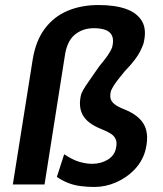

<svg xmlns="http://www.w3.org/2000/svg" viewBox="-20 -733 647 763"><path d="M355 10Q328 10 300.5 6.5Q273 3 249.5 -6.5Q226 -16 206 -30L235 -120Q268 -98 295 -90Q322 -82 346 -82Q380 -82 406.5 -97.5Q433 -113 440 -140Q446 -164 440.5 -178Q435 -192 421.5 -201Q408 -210 383 -220Q327 -242 308.5 -276.5Q290 -311 303 -360Q310 -376 321 -392.5Q332 -409 345.5 -428Q359 -447 374 -469Q395 -494 407.5 -512Q420 -530 426 -546Q433 -575 425 -591.5Q417 -608 398 -614.5Q379 -621 353 -621Q308 -621 276.5 -594.5Q245 -568 237 -507L157 0H31L110 -497Q122 -571 158 -619Q194 -667 248.5 -690Q303 -713 372 -713Q438 -713 482 -697Q526 -681 545 -647.5Q564 -614 550 -559Q545 -545 537 -529Q529 -513 514.5 -494Q500 -475 475 -449Q460 -431 448.5 -416Q437 -401 431 -391Q425 -381 421 -372Q417 -356 419 -343.5Q421 -331 434 -320Q447 -309 475 -298Q535 -274 554.5 -233.5Q574 -193 556 -129Q543 -88 512.5 -57Q482 -26 440.5 -8Q399 10 355 10Z"/></svg>

Font: Nunito Sans 7pt Condensed
Style: Bold Italic
Weight: 700
Width: 3
Italic angle: -9°
Designer: Vernon Adams
Foundry: Vernon Adams
Version: Version 3.101;gftools[0.9.27]